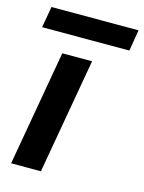

<svg xmlns="http://www.w3.org/2000/svg" viewBox="-105 -734 599 797"><g transform="rotate(15 195.0 -335.0)"><path d="M22 0 109 -496H237L150 0ZM0 -579 16 -670H390L375 -579Z"/></g></svg>

Font: DeepMind Sans
Style: Bold Italic
Weight: 700
Italic angle: -10°
Designer: Jonny Pinhorn / Modifications: Colophon Foundry
Foundry: Colophon Foundry
Version: Version 1.002; ttfautohint (v1.8.2)